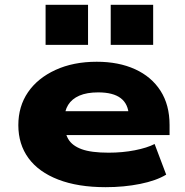

<svg xmlns="http://www.w3.org/2000/svg" viewBox="-20 -765 766 796"><path d="M418 11Q303 11 221.5 -20.5Q140 -52 98 -109.5Q56 -167 56 -246Q56 -324 96 -382.5Q136 -441 210 -475Q284 -509 381 -509Q472 -509 540 -478Q608 -447 645.5 -388.5Q683 -330 683 -247V-205H220V-304H535L514 -286Q512 -334 480.5 -358Q449 -382 387 -382Q340 -382 309 -368.5Q278 -355 262.5 -330Q247 -305 247 -269V-256Q247 -216 263 -188.5Q279 -161 318.5 -146.5Q358 -132 430 -132Q488 -132 539 -142Q590 -152 621 -168L669 -41Q628 -16 561 -2.5Q494 11 418 11ZM439 -579V-745H615V-579ZM169 -579V-745H345V-579Z"/></svg>

Font: Nunito Sans 10pt Expanded Black
Style: Regular
Weight: 900
Width: 7
Designer: Vernon Adams
Foundry: Vernon Adams
Version: Version 3.101;gftools[0.9.27]